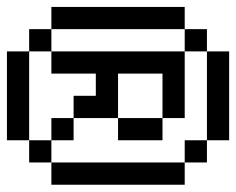

<svg xmlns="http://www.w3.org/2000/svg" viewBox="-82 -582 665 540"><g transform="rotate(90 250.0 -312.5)"><path d="M125 -62.5V0H375V-62.5ZM125 -62.5V-125H62.5V-62.5ZM375 -62.5H437.5V-125H375ZM62.5 -125Q62.5 -125 62.5 -500H0Q0 -500 0 -125ZM125 -125H187.5Q187.5 -125 187.5 -250H250V-187.5H312.5V-125H375V-187.5H312.5Q312.5 -187.5 312.5 -312.5H187.5Q187.5 -312.5 187.5 -437.5H312.5Q312.5 -437.5 312.5 -312.5H375Q375 -312.5 375 -437.5H312.5V-500H125Q125 -500 125 -125ZM437.5 -125H500Q500 -125 500 -500H437.5Q437.5 -500 437.5 -125ZM62.5 -500H125V-562.5H62.5ZM437.5 -500V-562.5H375V-500ZM125 -562.5H375V-625H125Z"/></g></svg>

Font: UnifontExMono
Style: Regular
Weight: 500
Version: Version 15.0.06